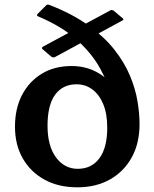

<svg xmlns="http://www.w3.org/2000/svg" viewBox="-20 -788 659 820"><path d="M310 12Q230 12 170.5 -20.5Q111 -53 77.5 -111Q44 -169 44 -247Q44 -325 74.5 -383Q105 -441 159 -473.5Q213 -506 285 -506Q341 -506 385.5 -484Q430 -462 460.5 -424.5Q491 -387 507.5 -341Q524 -295 524 -247H483Q475 -303 459 -367Q443 -431 408 -495Q373 -559 309 -617Q245 -675 143 -718Q134 -722 141 -729L176 -764Q182 -771 191 -767Q289 -729 357 -680Q425 -631 468 -576.5Q511 -522 534.5 -466Q558 -410 567 -357Q576 -304 576 -258Q576 -176 542.5 -115.5Q509 -55 449.5 -21.5Q390 12 310 12ZM312 -67Q371 -67 404.5 -112Q438 -157 438 -243Q438 -302 421 -343Q404 -384 374.5 -406Q345 -428 307 -428Q248 -428 215.5 -383.5Q183 -339 183 -251Q183 -165 219 -116Q255 -67 312 -67ZM216 -545Q208 -540 199 -546L162 -578Q155 -583 164 -589L450 -743Q457 -748 466 -742L504 -710Q511 -705 502 -700Z"/></svg>

Font: Hahmlet SemiBold
Style: Regular
Weight: 600
Version: Version 1.002